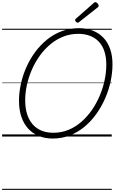

<svg xmlns="http://www.w3.org/2000/svg" viewBox="-20 -1279 1074 1799"><path d="M474 19Q402 19 343.5 -5Q285 -29 243.5 -74.5Q202 -120 180 -185.5Q158 -251 158 -335Q158 -412 175.5 -492Q193 -572 226.5 -648Q260 -724 309 -790.5Q358 -857 420 -907.5Q482 -958 558 -986.5Q634 -1015 720 -1015Q793 -1015 851 -991.5Q909 -968 950 -924.5Q991 -881 1012.5 -818.5Q1034 -756 1034 -677Q1034 -600 1017 -518.5Q1000 -437 966 -359Q932 -281 883.5 -212.5Q835 -144 772.5 -92Q710 -40 635 -10.5Q560 19 474 19ZM480 -35Q556 -35 622 -62.5Q688 -90 743 -138Q798 -186 841.5 -249Q885 -312 915 -383.5Q945 -455 960.5 -529Q976 -603 976 -673Q976 -743 958.5 -797Q941 -851 907 -887.5Q873 -924 824 -943Q775 -962 713 -962Q639 -962 573 -936Q507 -910 451.5 -863.5Q396 -817 352.5 -756.5Q309 -696 278.5 -626Q248 -556 232 -483Q216 -410 216 -339Q216 -266 234 -209.5Q252 -153 286 -114Q320 -75 369 -55Q418 -35 480 -35ZM709 -1066Q701 -1066 692.5 -1074.5Q684 -1083 684 -1090Q684 -1093 684.5 -1096Q685 -1099 690 -1103L857 -1250Q862 -1253 865 -1256Q868 -1259 873 -1259Q879 -1259 886.5 -1253.5Q894 -1248 899 -1240.5Q904 -1233 904 -1226Q904 -1222 903 -1218.5Q902 -1215 897 -1211L722 -1073Q718 -1070 715 -1068Q712 -1066 709 -1066ZM0 490H1027V500H0ZM0 -20H1027V0H0ZM0 -505H1027V-500H0ZM0 -1010H1027V-1000H0Z"/></svg>

Font: Playwrite US Trad Guides
Style: Regular
Weight: 400
Designer: Veronika Burian, José Scaglione
Foundry: TypeTogether
Version: Version 1.003